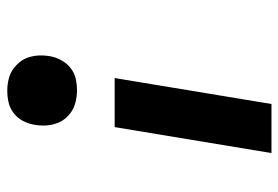

<svg xmlns="http://www.w3.org/2000/svg" viewBox="-142 -426 783 540"><g transform="rotate(-90 250.0 -156.5)"><path d="M265 -332Q250 -332 234.5 -335.5Q219 -339 206.5 -347Q194 -355 185 -366.5Q176 -378 171.5 -392.5Q167 -407 166.5 -422.5Q166 -438 169 -454Q172 -470 180 -485Q188 -500 202 -510.5Q216 -521 232 -524.5Q248 -528 265 -528Q280 -528 295.5 -524.5Q311 -521 323 -513Q335 -505 344.5 -493.5Q354 -482 358.5 -467.5Q363 -453 363.5 -437.5Q364 -422 361 -406Q358 -390 349.5 -375Q341 -360 327.5 -349.5Q314 -339 298 -335.5Q282 -332 265 -332ZM89 215 162 -226H300L227 215Z"/></g></svg>

Font: Iosevka Heavy
Style: Italic
Weight: 900
Italic angle: -9°
Monospace: yes
Designer: Belleve Invis
Foundry: Belleve Invis
Version: Version 32.5.0; ttfautohint (v1.8.4)